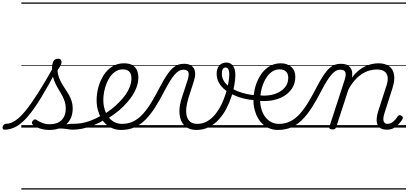

<svg xmlns="http://www.w3.org/2000/svg" viewBox="-172 -1030 3298 1550"><path d="M-136 17Q-146 17 -149.5 9.5Q-153 2 -150.5 -7Q-148 -16 -140.5 -23.5Q-133 -31 -121 -31Q-87 -31 -49.5 -55.5Q-12 -80 32.5 -134Q77 -188 133.5 -276.5Q190 -365 262 -493L291 -476Q218 -337 160 -242Q102 -147 53 -90Q4 -33 -42 -8Q-88 17 -136 17ZM417 17Q398 17 375.5 13Q353 9 324.5 7.5Q296 6 258 12L288 -10Q325 -21 350.5 -25Q376 -29 395.5 -30Q415 -31 433 -31Q442 -31 445 -23.5Q448 -16 446 -7Q444 2 436.5 9.5Q429 17 417 17ZM227 19Q182 19 146 6Q110 -7 92 -25Q85 -32 85.5 -40Q86 -48 94 -57Q103 -66 110.5 -66.5Q118 -67 129 -58Q147 -46 173 -36.5Q199 -27 228 -27Q291 -27 325 -60.5Q359 -94 359 -155Q359 -183 351 -208.5Q343 -234 330.5 -257.5Q318 -281 303.5 -304.5Q289 -328 276.5 -353.5Q264 -379 256 -408Q248 -437 248 -470Q248 -512 258.5 -534Q269 -556 298 -556Q313 -556 319 -547.5Q325 -539 325 -530Q325 -518 318.5 -504.5Q312 -491 292 -462Q294 -431 304 -404.5Q314 -378 327.5 -354.5Q341 -331 356.5 -308.5Q372 -286 385 -262.5Q398 -239 406.5 -213Q415 -187 415 -155Q415 -73 363.5 -27Q312 19 227 19ZM0 490H550V500H0ZM0 -20H550V0H0ZM0 -505H550V-500H0ZM0 -1010H550V-1000H0Z M414 17Q402 17 398 9.5Q394 2 397 -7Q400 -16 409 -23.5Q418 -31 430 -31Q483 -31 540.5 -49.5Q598 -68 652 -102Q660 -107 667 -103.5Q674 -100 678 -92.5Q682 -85 681.5 -77Q681 -69 673 -64Q630 -38 584.5 -19.5Q539 -1 496 8Q453 17 414 17ZM550 490V500ZM550 -20V0ZM550 -505V-500ZM550 -1010V-1000Z M649 -97Q689 -119 726 -147.5Q763 -176 793 -208Q820 -235 841.5 -265.5Q863 -296 876 -329.5Q889 -363 889 -398Q889 -434 871.5 -452Q854 -470 818 -470Q807 -470 802.5 -477Q798 -484 799.5 -494Q801 -504 808.5 -511.5Q816 -519 829 -519Q871 -519 896.5 -504Q922 -489 933.5 -463.5Q945 -438 945 -405Q945 -363 929 -322Q913 -281 887 -244.5Q861 -208 829 -176Q795 -141 754 -111Q713 -81 669 -56ZM550 490H994V500H550ZM550 -20H994V0H550ZM550 -505H994V-500H550ZM550 -1010H994V-1000H550Z M805 19Q771 19 741.5 8Q712 -3 687.5 -24Q663 -45 645.5 -75Q628 -105 618 -142Q608 -179 608 -222Q608 -274 622.5 -326.5Q637 -379 664.5 -422.5Q692 -466 733.5 -492.5Q775 -519 829 -519Q838 -519 841.5 -511.5Q845 -504 843 -494Q841 -484 834.5 -477Q828 -470 819 -470Q788 -470 763 -454.5Q738 -439 719 -413Q700 -387 687.5 -355Q675 -323 668.5 -289Q662 -255 662 -225Q662 -181 673.5 -145Q685 -109 705 -83.5Q725 -58 752.5 -44Q780 -30 813 -30Q865 -30 906.5 -51Q948 -72 984 -112.5Q1020 -153 1053.5 -209Q1087 -265 1123 -335Q1152 -390 1176.5 -426Q1201 -462 1223 -481Q1245 -500 1266.5 -507.5Q1288 -515 1311 -515Q1323 -515 1327.5 -508Q1332 -501 1331 -491.5Q1330 -482 1323 -474.5Q1316 -467 1305 -467Q1288 -467 1272 -457.5Q1256 -448 1238 -427.5Q1220 -407 1201 -376.5Q1182 -346 1160 -304Q1120 -226 1082 -166Q1044 -106 1003 -64.5Q962 -23 914 -2Q866 19 805 19ZM994 490H1119V500H994ZM994 -20H1119V0H994ZM994 -505H1119V-500H994ZM994 -1010H1119V-1000H994Z M1414 19Q1370 19 1339 0.5Q1308 -18 1292 -52.5Q1276 -87 1276.5 -135Q1277 -183 1296 -241L1342 -382Q1356 -426 1349 -446.5Q1342 -467 1312 -467Q1301 -467 1295.5 -474.5Q1290 -482 1290.5 -491.5Q1291 -501 1298 -508Q1305 -515 1317 -515Q1343 -515 1362.5 -505.5Q1382 -496 1392.5 -478.5Q1403 -461 1403.5 -434.5Q1404 -408 1393 -375L1351 -244Q1337 -200 1332.5 -161.5Q1328 -123 1335.5 -93.5Q1343 -64 1364 -47Q1385 -30 1421 -30Q1465 -30 1501 -51Q1537 -72 1565.5 -107Q1594 -142 1615 -185Q1636 -228 1650 -273Q1664 -318 1671.5 -359Q1679 -400 1679 -429Q1679 -449 1675 -461.5Q1671 -474 1664.5 -479.5Q1658 -485 1650 -485Q1636 -485 1631 -495Q1626 -505 1632.5 -515Q1639 -525 1656 -525Q1677 -525 1693 -514Q1709 -503 1718.5 -481Q1728 -459 1728 -424Q1728 -392 1720.5 -347.5Q1713 -303 1697 -252.5Q1681 -202 1656 -154Q1631 -106 1596 -67Q1561 -28 1515.5 -4.5Q1470 19 1414 19ZM1119 490H1773V500H1119ZM1119 -20H1773V0H1119ZM1119 -505H1773V-500H1119ZM1119 -1010H1773V-1000H1119Z M1888 -221Q1844 -223 1800 -233.5Q1756 -244 1716 -262Q1676 -280 1644.5 -305Q1613 -330 1595 -363Q1577 -396 1577 -437Q1577 -475 1597.5 -500Q1618 -525 1655 -525Q1669 -525 1671.5 -515Q1674 -505 1668.5 -495Q1663 -485 1649 -485Q1634 -485 1626.5 -471.5Q1619 -458 1619 -436Q1619 -403 1635 -376.5Q1651 -350 1678.5 -330Q1706 -310 1741.5 -295.5Q1777 -281 1816 -272Q1855 -263 1894 -261Q1903 -260 1906.5 -253.5Q1910 -247 1909 -239Q1908 -231 1902.5 -225.5Q1897 -220 1888 -221ZM1773 490H1786V500H1773ZM1773 -20H1786V0H1773ZM1773 -505H1786V-500H1773ZM1773 -1010H1786V-1000H1773Z M1901 -264Q1949 -255 1994 -260Q2039 -265 2075.5 -283.5Q2112 -302 2133.5 -331.5Q2155 -361 2155 -402Q2155 -434 2137 -452Q2119 -470 2087 -470Q2076 -470 2070.5 -477Q2065 -484 2066 -494Q2067 -504 2074.5 -511.5Q2082 -519 2096 -519Q2122 -519 2143.5 -511Q2165 -503 2180.5 -489Q2196 -475 2204 -455.5Q2212 -436 2212 -411Q2212 -357 2186 -317Q2160 -277 2115.5 -251.5Q2071 -226 2014 -218Q1957 -210 1896 -219ZM1785 490H2260V500H1785ZM1785 -20H2260V0H1785ZM1785 -505H2260V-500H1785ZM1785 -1010H2260V-1000H1785Z M2071 19Q2037 19 2007.5 8Q1978 -3 1953.5 -24Q1929 -45 1911.5 -75Q1894 -105 1884 -142Q1874 -179 1874 -222Q1874 -274 1888.5 -326.5Q1903 -379 1930.5 -422.5Q1958 -466 1999.5 -492.5Q2041 -519 2095 -519Q2104 -519 2107.5 -511.5Q2111 -504 2109 -494Q2107 -484 2100.5 -477Q2094 -470 2085 -470Q2054 -470 2029 -454.5Q2004 -439 1985 -413Q1966 -387 1953.5 -355Q1941 -323 1934.5 -289Q1928 -255 1928 -225Q1928 -181 1939.5 -145Q1951 -109 1971 -83.5Q1991 -58 2018.5 -44Q2046 -30 2079 -30Q2131 -30 2172.5 -51Q2214 -72 2250 -112.5Q2286 -153 2319.5 -209Q2353 -265 2389 -335Q2418 -390 2442.5 -426Q2467 -462 2489 -481Q2511 -500 2532.5 -507.5Q2554 -515 2577 -515Q2589 -515 2593.5 -508Q2598 -501 2597 -491.5Q2596 -482 2589 -474.5Q2582 -467 2571 -467Q2554 -467 2538 -457.5Q2522 -448 2504 -427.5Q2486 -407 2467 -376.5Q2448 -346 2426 -304Q2386 -226 2348 -166Q2310 -106 2269 -64.5Q2228 -23 2180 -2Q2132 19 2071 19ZM2260 490H2385V500H2260ZM2260 -20H2385V0H2260ZM2260 -505H2385V-500H2260ZM2260 -1010H2385V-1000H2260Z M2511 15Q2499 15 2491.5 10Q2484 5 2487 -6L2609 -381Q2624 -426 2616 -446.5Q2608 -467 2578 -467Q2568 -467 2564 -474.5Q2560 -482 2560.5 -491.5Q2561 -501 2567 -508Q2573 -515 2583 -515Q2607 -515 2624.5 -508Q2642 -501 2653.5 -487.5Q2665 -474 2669.5 -455Q2674 -436 2670 -412L2669 -404Q2695 -438 2722 -460Q2749 -482 2777 -495Q2805 -508 2832 -513.5Q2859 -519 2883 -519Q2936 -519 2968.5 -496Q3001 -473 3009 -428Q3017 -383 2996 -317L2932 -117Q2923 -90 2922.5 -70.5Q2922 -51 2931 -40.5Q2940 -30 2957 -30Q2974 -30 2989 -39Q3004 -48 3016.5 -61.5Q3029 -75 3037 -89Q3041 -95 3048.5 -99Q3056 -103 3068 -96Q3079 -90 3080 -82.5Q3081 -75 3076 -66Q3064 -47 3046.5 -27.5Q3029 -8 3005.5 4.5Q2982 17 2951 17Q2922 17 2903 6.5Q2884 -4 2875.5 -24Q2867 -44 2869 -72.5Q2871 -101 2883 -138L2948 -339Q2961 -378 2957.5 -407.5Q2954 -437 2932 -453Q2910 -469 2869 -469Q2839 -469 2808 -460Q2777 -451 2747 -431Q2717 -411 2690 -380Q2663 -349 2640 -305L2542 -4Q2539 6 2532.5 10.5Q2526 15 2511 15ZM2385 490H3106V500H2385ZM2385 -20H3106V0H2385ZM2385 -505H3106V-500H2385ZM2385 -1010H3106V-1000H2385Z"/></svg>

Font: Playwrite RO Guides
Style: Regular
Weight: 400
Designer: Veronika Burian, José Scaglione
Foundry: TypeTogether
Version: Version 1.003